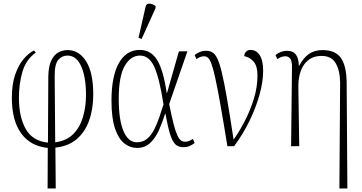

<svg xmlns="http://www.w3.org/2000/svg" viewBox="-20 -826 2048 1085"><path d="M249 239 250 10Q152 0 99.5 -72.5Q47 -145 47 -273Q47 -349 65.5 -403.5Q84 -458 113 -492Q142 -526 172 -541L182 -529Q127 -489 107 -421Q87 -353 87 -273Q87 -165 125.5 -97Q164 -29 251 -20L253 -394Q254 -450 269 -482.5Q284 -515 308.5 -529Q333 -543 362 -543Q427 -543 467 -479Q507 -415 507 -292Q507 -210 483.5 -144.5Q460 -79 412.5 -39Q365 1 293 8L295 239ZM289 -392 292 -22Q356 -30 394 -68.5Q432 -107 449 -165Q466 -223 466 -290Q466 -390 439 -451Q412 -512 361 -512Q330 -512 309 -487.5Q288 -463 289 -392Z M754 10Q715 10 682.5 -15.5Q650 -41 630 -99.5Q610 -158 610 -257Q610 -396 652 -470Q694 -544 770 -544Q833 -544 868 -487Q903 -430 922 -301H924L991 -536H1039L936 -238Q950 -168 961 -125.5Q972 -83 982 -61.5Q992 -40 1002.5 -32.5Q1013 -25 1026 -25Q1038 -25 1048.5 -29.5Q1059 -34 1070 -41L1080 -18Q1066 -7 1050.5 -0.5Q1035 6 1017 6Q987 6 970 -11.5Q953 -29 940.5 -70Q928 -111 915 -183H913Q898 -135 878.5 -91Q859 -47 829 -18.5Q799 10 754 10ZM754 -22Q788 -22 811.5 -42Q835 -62 851.5 -94.5Q868 -127 880.5 -164.5Q893 -202 904 -236Q881 -384 852 -448Q823 -512 771 -512Q719 -512 685 -454Q651 -396 651 -266Q651 -150 677.5 -86Q704 -22 754 -22ZM780 -605 763 -613 802 -785Q806 -807 824.5 -805.5Q843 -804 859 -792V-780Z M1265 0Q1242 -142 1225.5 -235Q1209 -328 1197 -383Q1185 -438 1175 -465Q1165 -492 1155 -500Q1145 -508 1133 -508Q1124 -508 1113 -504.5Q1102 -501 1090 -492L1080 -515Q1092 -525 1108.5 -532Q1125 -539 1144 -539Q1164 -539 1179.5 -530.5Q1195 -522 1208 -495.5Q1221 -469 1234 -414.5Q1247 -360 1263 -268Q1279 -176 1300 -37Q1331 -80 1362 -139.5Q1393 -199 1414 -266Q1435 -333 1435 -400Q1435 -452 1414 -477Q1393 -502 1360 -509Q1361 -525 1371 -534.5Q1381 -544 1396 -544Q1428 -544 1447.5 -514.5Q1467 -485 1467 -425Q1467 -364 1446.5 -290.5Q1426 -217 1389.5 -142Q1353 -67 1303 0Z M1898 239 1902 -359Q1901 -428 1877 -469Q1853 -510 1797 -510Q1734 -510 1699.5 -462.5Q1665 -415 1666 -331L1671 0H1625L1630 -443Q1631 -479 1621 -493.5Q1611 -508 1592 -508Q1583 -508 1571.5 -504.5Q1560 -501 1547 -492L1537 -515Q1567 -539 1602 -539Q1636 -539 1652 -517.5Q1668 -496 1669 -455H1671Q1694 -499 1725.5 -521Q1757 -543 1803 -543Q1875 -543 1906.5 -498.5Q1938 -454 1939 -359L1943 239Z"/></svg>

Font: Noto Serif Condensed ExtraLight
Style: Regular
Weight: 200
Width: 3
Designer: Monotype Design Team
Foundry: Monotype Imaging Inc.
Version: Version 2.013; ttfautohint (v1.8.4.7-5d5b)